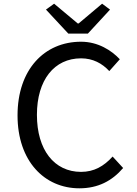

<svg xmlns="http://www.w3.org/2000/svg" viewBox="-20 -1006 740 1040"><path d="M229 -954 350 -824H456L576 -954L533 -986L406 -879H401L273 -986ZM75 -381C75 -133 221 14 410 14C511 14 587 -26 647 -96L590 -158C542 -105 489 -75 419 -75C274 -75 180 -194 180 -384C180 -573 274 -690 419 -690C483 -690 533 -663 572 -621L629 -685C584 -733 511 -780 419 -780C220 -780 75 -629 75 -381Z"/></svg>

Font: Kawkab Mono Light
Style: Bold
Weight: 400
Monospace: yes
Designer: Abdullah Arif
Foundry: Abdullah Arif
Version: Version 1.000;PS 000.500;hotconv 1.0.88;makeotf.lib2.5.64775